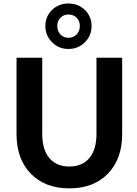

<svg xmlns="http://www.w3.org/2000/svg" viewBox="-20 -1041 763 1072"><path d="M215.8 -292Q215.8 -206.1 255.4 -158.7Q294.9 -111.3 367.2 -111.3Q439.5 -111.3 479 -158.7Q518.6 -206.1 518.6 -292V-718.8H662.1V-292Q662.1 -153.3 582.5 -71.3Q502.9 10.7 367.2 10.7Q231.4 10.7 151.9 -71.3Q72.3 -153.3 72.3 -292V-718.8H215.8ZM271 -804.7Q233.4 -841.8 233.4 -895.5Q233.4 -949.2 270.5 -985.4Q307.6 -1021.5 362.3 -1021.5Q417 -1021.5 454.1 -985.4Q491.2 -949.2 491.2 -895.5Q491.2 -841.8 453.6 -804.7Q416 -767.6 362.3 -767.6Q308.6 -767.6 271 -804.7ZM317.4 -941.9Q299.8 -923.8 299.8 -895.5Q299.8 -867.2 317.4 -848.6Q335 -830.1 362.3 -830.1Q389.6 -830.1 407.7 -848.6Q425.8 -867.2 425.8 -895.5Q425.8 -923.8 407.7 -941.9Q389.6 -960 362.3 -960Q335 -960 317.4 -941.9Z"/></svg>

Font: Min Sans Bold
Style: Regular
Weight: 700
Designer: Jinseong-Kim, NotoSansCJK, Nunito
Foundry: Jinseong-Kim
Version: Version 1.400;Glyphs 3.1.2 (3151)